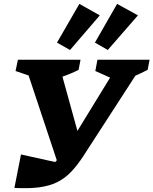

<svg xmlns="http://www.w3.org/2000/svg" viewBox="-20 -962 789 987"><path d="M54 4 88 -168 264 -129Q268 -134 272 -138L127 -574L60 -597L72 -655H394L384 -603Q345 -583 301 -568L378 -289L546 -563L470 -597L481 -655H749L739 -603Q704 -585 676 -573L408 -159Q376 -110 344 -77Q312 -44 273 -25Q234 -6 181 1Q128 8 54 4ZM388 -942 493 -883 340 -705 273 -743ZM582 -942 689 -883 534 -705 468 -743Z"/></svg>

Font: Piazzolla SC
Style: Bold Italic
Weight: 700
Italic angle: -11.3°
Designer: Juan Pablo del Peral
Foundry: Huerta Tipografica
Version: Version 1.330